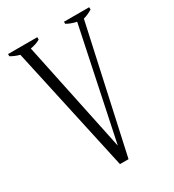

<svg xmlns="http://www.w3.org/2000/svg" viewBox="-187 -879 895 990"><g transform="rotate(-30 260.0 -384.0)"><path d="M70 -739C70 -739 233 6 233 6C233 6 284 6 284 6C284 6 447 -737 447 -737C464 -741 481 -749 500 -760C500 -760 500 -774 500 -774C500 -774 350 -774 350 -774C350 -774 350 -762 350 -762C365 -753 385 -745 409 -740C409 -740 271 -82 271 -82C271 -82 133 -740 133 -740C156 -744 175 -750 191 -760C191 -760 191 -774 191 -774C191 -774 17 -774 17 -774C17 -774 17 -761 17 -761C32 -752 50 -744 70 -739Z"/></g></svg>

Font: BUSH 25 TRIRONG 0515 A
Style: Regular
Weight: 400
Designer: Katatrad Team
Foundry: CadsonDemak